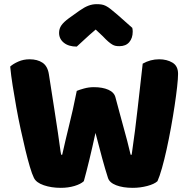

<svg xmlns="http://www.w3.org/2000/svg" viewBox="-20 -895 925 923"><path d="M349 -458Q360 -463 383.5 -469.5Q407 -476 431 -476Q473 -476 501 -463.5Q529 -451 535 -427Q546 -386 555.5 -350.5Q565 -315 574 -282.5Q583 -250 591.5 -218Q600 -186 608 -151H613Q622 -212 629 -267.5Q636 -323 642 -376.5Q648 -430 654 -482.5Q660 -535 666 -589Q703 -610 745 -610Q782 -610 809 -594Q836 -578 836 -540Q836 -518 831.5 -477.5Q827 -437 819.5 -387Q812 -337 802 -282Q792 -227 781 -177Q770 -127 758.5 -86.5Q747 -46 737 -24Q722 -10 688 -1Q654 8 618 8Q571 8 538.5 -4.5Q506 -17 499 -40Q486 -80 471 -135Q456 -190 439 -256Q425 -191 410 -129Q395 -67 383 -24Q368 -10 338 -1Q308 8 272 8Q227 8 190.5 -4.5Q154 -17 143 -40Q134 -58 123.5 -93.5Q113 -129 102 -174.5Q91 -220 79.5 -273Q68 -326 58.5 -379Q49 -432 41 -482.5Q33 -533 29 -575Q43 -588 68 -599Q93 -610 122 -610Q160 -610 184.5 -593.5Q209 -577 215 -538Q231 -436 241.5 -368Q252 -300 258.5 -256.5Q265 -213 268 -189Q271 -165 274 -151H279Q288 -191 296 -225Q304 -259 312.5 -293.5Q321 -328 330 -367.5Q339 -407 349 -458ZM440 -753Q406 -724 387 -706Q368 -688 349 -671Q310 -671 287 -689.5Q264 -708 264 -737Q264 -757 275 -773Q286 -789 312 -808L361 -843Q385 -860 404.5 -867.5Q424 -875 444 -875Q457 -875 467.5 -873.5Q478 -872 489 -866.5Q500 -861 513 -850.5Q526 -840 546 -823L616 -761Q617 -756 617.5 -752Q618 -748 618 -743Q618 -712 601.5 -692.5Q585 -673 554 -673Q544 -673 536 -674.5Q528 -676 519.5 -681Q511 -686 500 -695.5Q489 -705 474 -721Z"/></svg>

Font: Baloo Tamma
Style: Regular
Weight: 400
Designer: Divya Kowshik and Ek Type
Foundry: Ek Type
Version: Version 1.007;PS 1.000;hotconv 1.0.88;makeotf.lib2.5.647800